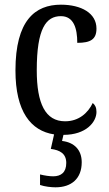

<svg xmlns="http://www.w3.org/2000/svg" viewBox="-20 -566 466 820"><path d="M217 234C285 234 329 197 329 127C329 74 297 42 245 36L251 10C348 10 392 -45 392 -88C392 -107 386 -118 376 -126C356 -84 317 -48 258 -48C174 -48 137 -123 137 -266C137 -445 177 -497 240 -497C295 -497 310 -445 310 -383C367 -383 392 -398 392 -444C392 -510 327 -546 240 -546C130 -546 46 -479 46 -265C46 -89 112 -7 211 8L197 70C236 75 263 90 263 130C263 170 241 187 207 187C192 187 171 184 151 179V224C171 231 199 234 217 234Z"/></svg>

Font: Noto Serif Myanmar Condensed
Style: Regular
Weight: 400
Width: 3
Designer: Ben Mitchell and the Monotype Design Team
Foundry: Monotype Imaging Inc.
Version: Version 2.106